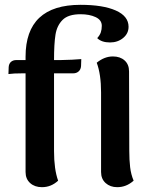

<svg xmlns="http://www.w3.org/2000/svg" viewBox="-20 -762 626 796"><path d="M232 -513Q248 -513 279 -514.5Q310 -516 317 -517L316 -488Q315 -474 306 -466Q297 -458 284 -458H204V-136Q204 -60 221 -13Q192 14 154 14Q124 14 105 -3Q86 -20 86 -49V-458H75Q35 -458 15 -455L16 -484Q17 -498 25.5 -505.5Q34 -513 48 -513H86V-527Q86 -742 314 -742Q407 -742 460 -718.5Q513 -695 513 -651Q513 -623 490.5 -604.5Q468 -586 436 -586Q401 -586 383 -604Q394 -616 398 -628Q402 -640 402 -655Q402 -679 376.5 -691Q351 -703 314 -703Q263 -703 239.5 -679.5Q216 -656 210 -618Q204 -580 204 -513ZM534 -13Q504 14 466 14Q437 14 418 -3Q399 -20 399 -49V-379Q399 -454 381 -502Q413 -528 448 -528Q478 -528 496.5 -511.5Q515 -495 515 -466L516 -136Q516 -99 519.5 -69Q523 -39 534 -13Z"/></svg>

Font: Arima Madurai ExtraBold
Style: Regular
Weight: 800
Designer: Joana Correia and Natanael Gama
Foundry: NDISCOVER
Version: Version 1.020